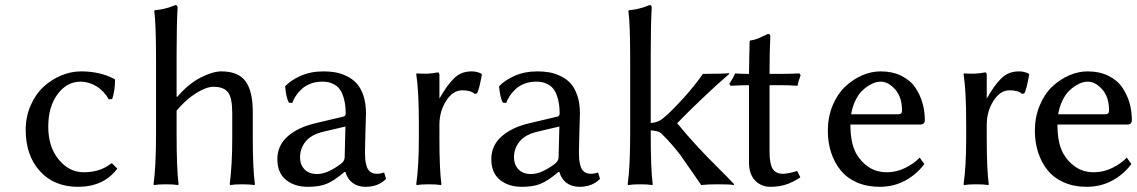

<svg xmlns="http://www.w3.org/2000/svg" viewBox="-20 -718 4431 748"><path d="M293.9 -399.9Q240.7 -399.9 204.3 -351.1Q168 -302.2 168 -224.1Q168 -146 208.7 -96.4Q249.5 -46.9 306.2 -46.9Q370.1 -46.9 413.1 -81.1H417L437 -61Q383.8 9.8 284.2 9.8Q190.9 9.8 135.5 -51.3Q80.1 -112.3 80.1 -211.9Q80.1 -262.7 99.1 -306.6Q118.2 -350.6 148.9 -379.2Q179.7 -407.7 218 -423.8Q256.3 -439.9 295.9 -439.9Q370.1 -439.9 425.8 -410.2L428.2 -407.2Q428.2 -365.7 417 -332L403.8 -331.1Q384.8 -364.3 355.2 -382.1Q325.7 -399.9 293.9 -399.9Z M587.9 -201.2V-481Q587.9 -624.5 581.1 -674.8L583 -678.2Q601.1 -679.7 616.2 -683.1Q631.3 -686.5 638.7 -689Q646 -691.4 663.1 -698.2Q671.9 -698.2 671.9 -688Q668 -625 668 -499V-342.8L669.9 -339.8Q713.4 -391.1 761 -415.5Q808.6 -439.9 842.8 -439.9Q908.2 -439.9 936.5 -401.4Q964.8 -362.8 964.8 -282.2V-180.2Q964.8 -60.5 973.1 0L971.2 2.9Q952.6 0 923.8 0Q895 0 877 2.9L875 0Q884.8 -77.6 884.8 -180.2V-277.8Q884.8 -336.9 868.2 -358.4Q851.6 -379.9 812 -379.9Q783.7 -379.9 744.1 -355.2Q704.6 -330.6 668 -287.1V-201.2Q668 -57.1 675.8 0L673.8 2.9Q655.8 0 627 0Q598.1 0 580.1 2.9L578.1 0Q587.9 -67.9 587.9 -201.2Z M1325.7 -225.1 1240.7 -205.1Q1192.4 -193.8 1170.7 -166.7Q1148.9 -139.6 1148.9 -105Q1148.9 -77.1 1166 -58.6Q1183.1 -40 1215.8 -40Q1255.4 -40 1308.6 -80.1Q1322.8 -90.8 1322.8 -106ZM1325.7 -47.9H1321.8Q1281.2 -13.7 1252.9 -2Q1224.6 9.8 1179.7 9.8Q1127 9.8 1093.8 -17.6Q1060.5 -44.9 1060.5 -98.1Q1060.5 -150.4 1100.1 -186Q1139.6 -221.7 1208.5 -237.8L1319.8 -264.2Q1326.7 -266.6 1326.7 -275.9Q1326.7 -308.1 1320.3 -331.8Q1314 -355.5 1304.9 -368.4Q1295.9 -381.3 1282.5 -388.7Q1269 -396 1258.5 -397.9Q1248 -399.9 1234.9 -399.9Q1210 -399.9 1189 -391.6Q1168 -383.3 1154.3 -370.1Q1140.6 -356.9 1132.1 -343.8Q1123.5 -330.6 1118.7 -316.9L1105.5 -317.9Q1094.7 -336.9 1090.8 -381.8Q1111.3 -404.3 1150.4 -422.1Q1189.5 -439.9 1240.7 -439.9Q1265.6 -439.9 1287.4 -436Q1309.1 -432.1 1331.5 -421.1Q1354 -410.2 1369.9 -392.6Q1385.7 -375 1395.8 -345.5Q1405.8 -315.9 1405.8 -276.9Q1405.8 -273.4 1403.8 -208Q1401.9 -142.6 1401.9 -126Q1401.9 -108.9 1402.8 -97.9Q1403.8 -86.9 1408 -71.8Q1412.1 -56.6 1422.4 -48.8Q1432.6 -41 1448.7 -41Q1462.4 -41 1476.6 -45.9L1483.9 -21Q1454.1 9.8 1403.8 9.8Q1375 9.8 1354.5 -4.9Q1334 -19.5 1325.7 -47.9Z M1817.9 -439.9Q1835.9 -439.9 1853.5 -432.1L1857.4 -428.2Q1846.2 -365.2 1837.9 -354L1829.6 -352.1Q1814.5 -366.2 1780.8 -366.2Q1744.1 -366.2 1718 -325Q1691.9 -283.7 1691.9 -231.9V-180.2Q1691.9 -57.1 1699.7 0L1697.8 2.9Q1679.2 0 1650.9 0Q1621.6 0 1603.5 2.9L1601.6 0Q1611.8 -71.3 1611.8 -180.2V-234.9Q1611.8 -364.7 1601.6 -429.2L1603.5 -432.1Q1648.9 -428.2 1685.5 -436Q1691.9 -436 1691.9 -425.8V-334Q1708.5 -362.3 1720 -378.7Q1731.4 -395 1746.6 -410.6Q1761.7 -426.3 1779.1 -433.1Q1796.4 -439.9 1817.9 -439.9Z M2159.2 -225.1 2074.2 -205.1Q2025.9 -193.8 2004.2 -166.7Q1982.4 -139.6 1982.4 -105Q1982.4 -77.1 1999.5 -58.6Q2016.6 -40 2049.3 -40Q2088.9 -40 2142.1 -80.1Q2156.2 -90.8 2156.2 -106ZM2159.2 -47.9H2155.3Q2114.7 -13.7 2086.4 -2Q2058.1 9.8 2013.2 9.8Q1960.4 9.8 1927.2 -17.6Q1894 -44.9 1894 -98.1Q1894 -150.4 1933.6 -186Q1973.1 -221.7 2042 -237.8L2153.3 -264.2Q2160.2 -266.6 2160.2 -275.9Q2160.2 -308.1 2153.8 -331.8Q2147.5 -355.5 2138.4 -368.4Q2129.4 -381.3 2116 -388.7Q2102.5 -396 2092 -397.9Q2081.5 -399.9 2068.4 -399.9Q2043.5 -399.9 2022.5 -391.6Q2001.5 -383.3 1987.8 -370.1Q1974.1 -356.9 1965.6 -343.8Q1957 -330.6 1952.1 -316.9L1939 -317.9Q1928.2 -336.9 1924.3 -381.8Q1944.8 -404.3 1983.9 -422.1Q2022.9 -439.9 2074.2 -439.9Q2099.1 -439.9 2120.8 -436Q2142.6 -432.1 2165 -421.1Q2187.5 -410.2 2203.4 -392.6Q2219.2 -375 2229.2 -345.5Q2239.3 -315.9 2239.3 -276.9Q2239.3 -273.4 2237.3 -208Q2235.4 -142.6 2235.4 -126Q2235.4 -108.9 2236.3 -97.9Q2237.3 -86.9 2241.5 -71.8Q2245.6 -56.6 2255.9 -48.8Q2266.1 -41 2282.2 -41Q2295.9 -41 2310.1 -45.9L2317.4 -21Q2287.6 9.8 2237.3 9.8Q2208.5 9.8 2188 -4.9Q2167.5 -19.5 2159.2 -47.9Z M2435.1 -201.2V-481Q2435.1 -624.5 2428.2 -674.8L2430.2 -678.2Q2448.2 -679.7 2463.4 -683.1Q2478.5 -686.5 2485.8 -689Q2493.2 -691.4 2510.3 -698.2Q2519 -698.2 2519 -688Q2515.1 -625 2515.1 -499V-238.8Q2541 -240.7 2559.1 -253.9Q2589.8 -277.8 2638.4 -331.1Q2687 -384.3 2718.3 -430.2Q2800.3 -430.2 2819.3 -433.1L2821.3 -430.2Q2776.4 -392.1 2713.9 -332.5Q2651.4 -272.9 2618.2 -237.8Q2660.6 -186.5 2697.3 -147Q2733.9 -107.4 2775.1 -66.7Q2816.4 -25.9 2840.3 0L2838.4 2.9Q2825.2 0 2778.3 0Q2734.4 0 2711.9 2.9Q2697.3 -17.6 2669.4 -58.3Q2641.6 -99.1 2631.3 -113Q2621.1 -127 2600.3 -151.4Q2579.6 -175.8 2555.2 -199.2Q2549.3 -204.6 2536.4 -207.3Q2523.4 -210 2515.1 -210V-200.2Q2515.1 -57.1 2522.9 0L2521 2.9Q2502.9 0 2474.1 0Q2445.3 0 2427.2 2.9L2425.3 0Q2435.1 -67.9 2435.1 -201.2Z M2897.9 -430.2Q2897.9 -460.4 2899.2 -500Q2900.4 -539.6 2900.4 -557.1L2902.3 -560.1Q2917 -562 2928.2 -566.2Q2939.5 -570.3 2951.9 -576.7Q2964.4 -583 2972.2 -585.9Q2981 -585.9 2981 -576.2Q2978 -518.1 2978 -430.2H3023.9Q3058.1 -430.2 3094.2 -432.1L3099.1 -424.8Q3090.3 -401.9 3086.9 -383.8Q3054.2 -386.2 3015.1 -386.2H2978V-126Q2978 -81.5 2989.7 -61.3Q3001.5 -41 3030.3 -41Q3049.8 -41 3085.9 -51.8L3098.1 -26.9Q3066.9 -6.8 3040.3 1.5Q3013.7 9.8 2981.9 9.8Q2945.3 9.8 2921.6 -14.9Q2897.9 -39.6 2897.9 -85.9V-386.2Q2869.1 -386.2 2826.2 -383.8L2821.3 -391.1Q2837.4 -416 2844.2 -432.1Q2856.4 -430.2 2897.9 -430.2Z M3295.9 -272.9H3480Q3494.1 -272.9 3494.1 -287.1Q3494.1 -339.4 3467.5 -369.6Q3440.9 -399.9 3410.2 -399.9Q3401.9 -399.9 3390.9 -397Q3379.9 -394 3365 -385Q3350.1 -376 3336.9 -362.8Q3323.7 -349.6 3312.3 -325.9Q3300.8 -302.2 3295.9 -272.9ZM3563 -104 3581.1 -79.1Q3551.3 -38.6 3506.3 -14.4Q3461.4 9.8 3407.2 9.8Q3357.4 9.8 3318.4 -7.3Q3279.3 -24.4 3254.9 -54.7Q3230.5 -85 3217.8 -124Q3205.1 -163.1 3205.1 -209Q3205.1 -261.7 3223.6 -306.6Q3242.2 -351.6 3272 -379.9Q3301.8 -408.2 3337.9 -424.1Q3374 -439.9 3410.2 -439.9Q3457 -439.9 3492.2 -422.4Q3527.3 -404.8 3546.4 -376Q3565.4 -347.2 3574.2 -315.4Q3583 -283.7 3583 -250Q3583 -232.9 3564.9 -232.9H3293Q3293 -161.6 3314.9 -121.1Q3333 -88.4 3363.5 -67.6Q3394 -46.9 3435.1 -46.9Q3471.7 -46.9 3506.3 -63.7Q3541 -80.6 3563 -104Z M3950.2 -439.9Q3968.3 -439.9 3985.8 -432.1L3989.7 -428.2Q3978.5 -365.2 3970.2 -354L3961.9 -352.1Q3946.8 -366.2 3913.1 -366.2Q3876.5 -366.2 3850.3 -325Q3824.2 -283.7 3824.2 -231.9V-180.2Q3824.2 -57.1 3832 0L3830.1 2.9Q3811.5 0 3783.2 0Q3753.9 0 3735.8 2.9L3733.9 0Q3744.1 -71.3 3744.1 -180.2V-234.9Q3744.1 -364.7 3733.9 -429.2L3735.8 -432.1Q3781.2 -428.2 3817.9 -436Q3824.2 -436 3824.2 -425.8V-334Q3840.8 -362.3 3852.3 -378.7Q3863.8 -395 3878.9 -410.6Q3894 -426.3 3911.4 -433.1Q3928.7 -439.9 3950.2 -439.9Z M4102.5 -272.9H4286.6Q4300.8 -272.9 4300.8 -287.1Q4300.8 -339.4 4274.2 -369.6Q4247.6 -399.9 4216.8 -399.9Q4208.5 -399.9 4197.5 -397Q4186.5 -394 4171.6 -385Q4156.7 -376 4143.6 -362.8Q4130.4 -349.6 4118.9 -325.9Q4107.4 -302.2 4102.5 -272.9ZM4369.6 -104 4387.7 -79.1Q4357.9 -38.6 4313 -14.4Q4268.1 9.8 4213.9 9.8Q4164.1 9.8 4125 -7.3Q4085.9 -24.4 4061.5 -54.7Q4037.1 -85 4024.4 -124Q4011.7 -163.1 4011.7 -209Q4011.7 -261.7 4030.3 -306.6Q4048.8 -351.6 4078.6 -379.9Q4108.4 -408.2 4144.5 -424.1Q4180.7 -439.9 4216.8 -439.9Q4263.7 -439.9 4298.8 -422.4Q4334 -404.8 4353 -376Q4372.1 -347.2 4380.9 -315.4Q4389.6 -283.7 4389.6 -250Q4389.6 -232.9 4371.6 -232.9H4099.6Q4099.6 -161.6 4121.6 -121.1Q4139.6 -88.4 4170.2 -67.6Q4200.7 -46.9 4241.7 -46.9Q4278.3 -46.9 4313 -63.7Q4347.7 -80.6 4369.6 -104Z"/></svg>

Font: Linear Smooth
Style: Regular
Weight: 400
Designer: Philipp H. Poll, Flanker
Foundry: Philipp H. Poll, reworked by Flanker
Version: Version 1.061 | FøM Fix